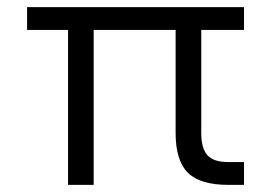

<svg xmlns="http://www.w3.org/2000/svg" viewBox="-20 -519 761 539"><path d="M545 -435V-146Q545 -102 562.5 -83Q580 -64 621 -64H665V0H621Q542 0 507.5 -34Q473 -68 473 -146V-435H243V0H171V-435H56V-499H665V-435Z"/></svg>

Font: Stavian Regular
Style: Regular
Weight: 400
Version: Version 1.000; ttfautohint (v1.6)